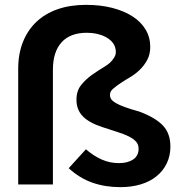

<svg xmlns="http://www.w3.org/2000/svg" viewBox="-20 -760 734 791"><path d="M433 -369Q433 -359 438.5 -351Q444 -343 458 -335Q472 -327 495.5 -318.5Q519 -310 555 -300Q621 -275 651.5 -242.5Q682 -210 682 -156Q682 -118 667 -87Q652 -56 625 -34Q598 -12 560 -0.5Q522 11 476 11Q413 11 360.5 -7.5Q308 -26 263 -67Q281 -87 298.5 -106Q316 -125 334 -145Q365 -118 398.5 -103Q432 -88 470 -88Q506 -88 528.5 -103Q551 -118 551 -147Q551 -165 540 -177Q529 -189 509.5 -198.5Q490 -208 463 -216.5Q436 -225 403 -236Q347 -254 321 -281Q295 -308 295 -349Q295 -386 314.5 -410Q334 -434 359.5 -452Q385 -470 411 -485.5Q437 -501 449 -521Q456 -531 457 -541Q458 -551 455 -563Q447 -591 414.5 -608Q382 -625 338 -625Q269 -625 233.5 -585.5Q198 -546 198 -473V0H55V-477Q55 -538 74.5 -587Q94 -636 130 -670Q166 -704 217.5 -722Q269 -740 334 -740Q394 -740 442.5 -727.5Q491 -715 526 -692.5Q561 -670 580 -638Q599 -606 599 -567Q599 -536 586.5 -513Q574 -490 556 -472.5Q538 -455 516 -442Q494 -429 476 -417Q458 -405 445.5 -394Q433 -383 433 -369Z"/></svg>

Font: Rosa Sans
Style: Bold
Weight: 700
Designer: Pentagram / MCKL
Foundry: Pentagram / MCKL
Version: Version 1.005;September 16, 2019;FontCreator 11.5.0.2425 64-